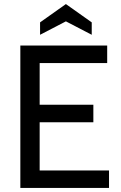

<svg xmlns="http://www.w3.org/2000/svg" viewBox="-20 -924 594 944"><path d="M80 -700H507V-614H175V-409H439V-323H175V-86H516V0H80ZM431 -814V-753L304 -819L177 -753V-814L304 -904Z"/></svg>

Font: Cabin
Style: Regular
Weight: 400
Designer: Pablo Impallari
Foundry: Pablo Impallari. http://www.impallari.com Igino Marini. http://www.ikern.com
Version: Version 2.001